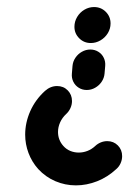

<svg xmlns="http://www.w3.org/2000/svg" viewBox="-20 -539 408 559"><path d="M301.9 -470.7Q301.9 -455.6 293.9 -442.4Q285.9 -429.3 272.6 -421.5Q259.3 -413.7 244.4 -413.7Q224.4 -413.7 210.6 -427.6Q196.7 -441.5 196.7 -461.1Q196.7 -476.3 204.6 -489.6Q212.6 -503 225.7 -510.7Q238.9 -518.5 253.7 -518.5Q274.1 -518.5 288 -504.6Q301.9 -490.7 301.9 -470.7ZM232.6 -277Q219.6 -277 209.3 -283.5Q198.9 -290 193.5 -300.9Q188.1 -311.9 189.3 -324.8L191.1 -347Q192.2 -360 199.6 -370.9Q207 -381.9 218.5 -388.3Q230 -394.8 243 -394.8Q255.9 -394.8 266.3 -388.3Q276.7 -381.9 282 -370.9Q287.4 -360 286.3 -347L284.4 -324.8Q283.3 -311.9 275.9 -300.9Q268.5 -290 257 -283.5Q245.6 -277 232.6 -277ZM292.2 -128.1Q310.7 -128.1 323.1 -115.6Q335.6 -103 335.6 -84.4Q335.6 -73.7 331.1 -63.7Q326.7 -53.7 318.5 -46.7Q293.3 -23.3 262.8 -11.3Q232.2 0.7 201.1 0.7Q169.6 0.7 141.1 -11.5Q112.6 -23.7 91.1 -47Q72.6 -67.8 63 -93.5Q53.3 -119.3 53.3 -147Q53.3 -181.9 68.1 -215.4Q83 -248.9 111.1 -274.4Q127 -288.5 146.3 -288.5Q164.8 -288.5 177.2 -275.9Q189.6 -263.3 189.6 -244.8Q189.6 -234.1 185 -224.1Q180.4 -214.1 172.6 -207Q161.1 -196.3 155 -182.6Q148.9 -168.9 148.9 -154.8Q148.9 -131.5 164.4 -114.1Q173 -104.4 184.6 -99.6Q196.3 -94.8 209.3 -94.8Q222.2 -94.8 234.6 -99.6Q247 -104.4 257.4 -114.1Q264.4 -120.7 273.5 -124.4Q282.6 -128.1 292.2 -128.1Z"/></svg>

Font: 26F Galaxy Sans Extra Bold
Style: Italic
Weight: 800
Italic angle: -5°
Designer: C₂₉H₂₅N₃O₅
Version: Version 1.200